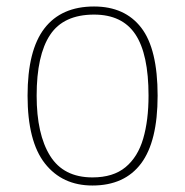

<svg xmlns="http://www.w3.org/2000/svg" viewBox="-20 -562 571 592"><path d="M265 10Q172 10 118.5 -58Q65 -126 65 -267Q65 -407 117 -474.5Q169 -542 270 -542Q365 -542 415.5 -476.5Q466 -411 466 -267Q466 -126 415 -58Q364 10 265 10ZM265 -15Q329 -15 367 -46.5Q405 -78 421.5 -134.5Q438 -191 438 -267Q438 -395 397.5 -456Q357 -517 270 -517Q176 -517 134.5 -454.5Q93 -392 93 -267Q93 -148 134.5 -81.5Q176 -15 265 -15Z"/></svg>

Font: Noto Serif Gujarati Thin
Style: Regular
Weight: 250
Version: Version 2.102